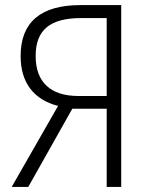

<svg xmlns="http://www.w3.org/2000/svg" viewBox="-20 -734 587 754"><path d="M26 0H91L264 -307H399V0H456V-714H296C140 -714 61 -647 61 -514C61 -411 111 -343 208 -318ZM288 -357C179 -357 120 -411 120 -514C120 -617 177 -663 299 -663H399V-357Z"/></svg>

Font: Noto Sans SemiCondensed Light
Style: Regular
Weight: 300
Width: 4
Designer: Monotype Design Team
Foundry: Monotype Imaging Inc.
Version: Version 2.013